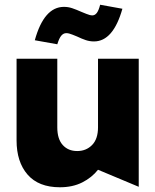

<svg xmlns="http://www.w3.org/2000/svg" viewBox="-20 -779 655 811"><path d="M233 12Q287 12 327.5 -8.5Q368 -29 394 -62L566 10V-531H394V-241Q394 -192 369 -166.5Q344 -141 306 -141Q268 -141 245 -166.5Q222 -192 222 -241V-531H50V-186Q50 -95 96.5 -41.5Q143 12 233 12ZM260 -639Q271 -639 286.5 -632.5Q302 -626 305 -625Q326 -615 342.5 -609.5Q359 -604 377 -604Q458 -604 497 -742L403 -759Q397 -735 389 -724.5Q381 -714 370 -714Q360 -714 344.5 -720.5Q329 -727 326 -728Q301 -739 284.5 -744.5Q268 -750 250 -750Q166 -750 127 -609L222 -592Q230 -618 239 -628.5Q248 -639 260 -639Z"/></svg>

Font: Geom ExtraBold
Style: Bold
Weight: 800
Version: Version 1.102